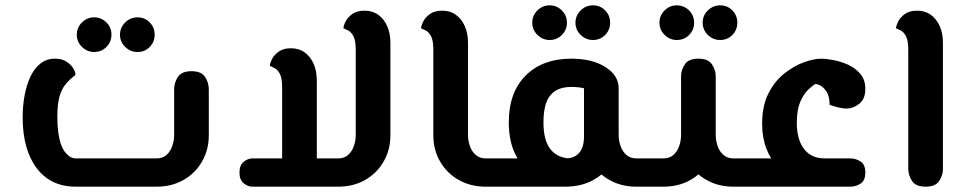

<svg xmlns="http://www.w3.org/2000/svg" viewBox="-20 -700 3606 720"><path d="M264 0Q170 0 117.5 -69.5Q65 -139 65 -260Q65 -304 72.5 -343.5Q80 -383 94.5 -413.5Q109 -444 132 -462Q155 -480 186 -480Q212 -480 229 -469Q246 -458 254.5 -444Q263 -430 263 -419Q243 -404 227.5 -386Q212 -368 203.5 -339Q195 -310 195 -261Q195 -229 198.5 -203.5Q202 -178 208.5 -159.5Q215 -141 224 -129.5Q233 -118 243 -112Q253 -106 264 -106H567Q590 -106 604.5 -119Q619 -132 626 -152.5Q633 -173 633 -193V-365Q633 -390 647 -411.5Q661 -433 698 -433Q735 -433 749 -411.5Q763 -390 763 -365V-193Q763 -138 737.5 -94Q712 -50 668 -25Q624 0 567 0ZM495.4 -505Q469 -505 449.5 -524Q430 -543 430 -570Q430 -596.9 449.5 -615.9Q469 -635 495.4 -635Q523 -635 541.5 -615.9Q560 -596.9 560 -570Q560 -543 541.5 -524Q523 -505 495.4 -505ZM333.2 -505Q307 -505 287.5 -524Q268 -543 268 -570Q268 -596.9 287.3 -615.9Q306.6 -635 332.7 -635Q360 -635 379 -615.9Q398 -596.9 398 -570Q398 -543 379.2 -524Q360.5 -505 333.2 -505Z M926 0Q909 0 893.5 -13Q878 -26 878 -53Q878 -80 893.5 -93Q909 -106 928 -106H1248Q1271 -106 1285.5 -119Q1300 -132 1307 -152.5Q1314 -173 1314 -193V-513Q1314 -549 1305 -565Q1296 -581 1285 -586Q1274 -591 1268 -594Q1268 -603 1275.5 -618.5Q1283 -634 1300.5 -647Q1318 -660 1347 -660Q1377 -660 1398.5 -644.5Q1420 -629 1432 -602Q1444 -575 1444 -540V-193Q1444 -138 1418.5 -94Q1393 -50 1349 -25Q1305 0 1248 0ZM1038 -106V-372Q1038 -408 1029 -424Q1020 -440 1009 -445Q998 -450 992 -453Q992 -462 999.5 -477.5Q1007 -493 1024.5 -506Q1042 -519 1071 -519Q1101 -519 1122.5 -503.5Q1144 -488 1156 -461Q1168 -434 1168 -399V-106Z M1801 0Q1745 0 1700.5 -25Q1656 -50 1630.5 -94Q1605 -138 1605 -193V-513Q1605 -549 1596 -565Q1587 -581 1576 -586Q1565 -591 1559 -594Q1559 -602 1566.5 -618Q1574 -634 1591.5 -647Q1609 -660 1639 -660Q1668 -660 1689.5 -644.5Q1711 -629 1723 -602Q1735 -575 1735 -540V-193Q1735 -173 1742 -152.5Q1749 -132 1764 -119Q1779 -106 1801 -106H1828V0ZM1828 0V-106Q1839 -106 1843.5 -91.5Q1848 -77 1848 -53Q1848 -29 1843.5 -14.5Q1839 0 1828 0Z M2366 0Q2310 0 2265.5 -25Q2221 -50 2195.5 -94Q2170 -138 2170 -193H2300Q2300 -173 2307 -152.5Q2314 -132 2329 -119Q2344 -106 2366 -106H2417V0ZM1828 0V-106H2100Q2134 -106 2152 -127Q2170 -148 2170 -188V-369Q2163 -371 2150 -372.5Q2137 -374 2122 -374Q2070 -374 2044 -343Q2018 -312 2018 -241Q2018 -177 2041.5 -144Q2065 -111 2111 -106L2098 -1Q2040 -7 1992.5 -34.5Q1945 -62 1916.5 -113.5Q1888 -165 1888 -241Q1888 -354 1951.5 -417Q2015 -480 2122 -480Q2201 -480 2250.5 -448.5Q2300 -417 2300 -369V-188Q2300 -134 2274.5 -91.5Q2249 -49 2204 -24.5Q2159 0 2100 0ZM1828 0Q1818 0 1813 -14.5Q1808 -29 1808 -53Q1808 -77 1813 -91.5Q1818 -106 1828 -106ZM2417 0V-106Q2428 -106 2432.5 -91.5Q2437 -77 2437 -53Q2437 -29 2432.5 -14.5Q2428 0 2417 0ZM2203.4 -550Q2177 -550 2157.5 -569Q2138 -588 2138 -615Q2138 -641.9 2157.5 -660.9Q2177 -680 2203.4 -680Q2231 -680 2249.5 -660.9Q2268 -641.9 2268 -615Q2268 -588 2249.5 -569Q2231 -550 2203.4 -550ZM2041.2 -550Q2015 -550 1995.5 -569Q1976 -588 1976 -615Q1976 -641.9 1995.3 -660.9Q2014.6 -680 2040.7 -680Q2068 -680 2087 -660.9Q2106 -641.9 2106 -615Q2106 -588 2087.2 -569Q2068.5 -550 2041.2 -550Z M2417 0V-106H2468Q2491 -106 2505.5 -119Q2520 -132 2527 -152.5Q2534 -173 2534 -193V-414Q2534 -437 2548 -458.5Q2562 -480 2599 -480Q2636 -480 2650 -458.5Q2664 -437 2664 -414V-193Q2664 -138 2638.5 -94Q2613 -50 2569 -25Q2525 0 2468 0ZM2730 0Q2674 0 2629.5 -25Q2585 -50 2559.5 -94Q2534 -138 2534 -193H2664Q2664 -173 2671 -152.5Q2678 -132 2693 -119Q2708 -106 2730 -106H2781V0ZM2781 0V-106Q2792 -106 2796.5 -91.5Q2801 -77 2801 -53Q2801 -29 2796.5 -14.5Q2792 0 2781 0ZM2417 0Q2407 0 2402 -14.5Q2397 -29 2397 -53Q2397 -77 2402 -91.5Q2407 -106 2417 -106ZM2680.4 -550Q2654 -550 2634.5 -569Q2615 -588 2615 -615Q2615 -641.9 2634.5 -660.9Q2654 -680 2680.4 -680Q2708 -680 2726.5 -660.9Q2745 -641.9 2745 -615Q2745 -588 2726.5 -569Q2708 -550 2680.4 -550ZM2518.2 -550Q2492 -550 2472.5 -569Q2453 -588 2453 -615Q2453 -641.9 2472.3 -660.9Q2491.6 -680 2517.7 -680Q2545 -680 2564 -660.9Q2583 -641.9 2583 -615Q2583 -588 2564.2 -569Q2545.5 -550 2518.2 -550Z M2781 0V-106H2939L2898 -72Q2870 -101 2854 -142.5Q2838 -184 2838 -236Q2838 -304 2862 -350.5Q2886 -397 2922.5 -425.5Q2959 -454 2996 -467Q3033 -480 3060 -480Q3074 -480 3101 -475.5Q3128 -471 3156.5 -459Q3185 -447 3205 -424.5Q3225 -402 3225 -367Q3225 -329 3202.5 -311Q3180 -293 3154 -293Q3139 -293 3120.5 -298Q3102 -303 3091 -307Q3091 -340 3078.5 -358Q3066 -376 3050.5 -382Q3035 -388 3025 -384L3043 -388Q3029 -381 3011 -364Q2993 -347 2980.5 -317Q2968 -287 2968 -240Q2968 -177 2995 -141.5Q3022 -106 3073 -106H3169Q3189 -106 3207 -94.5Q3225 -83 3225 -53Q3225 -23 3207 -11.5Q3189 0 3169 0ZM2781 0Q2771 0 2766 -14.5Q2761 -29 2761 -53Q2761 -77 2766 -91.5Q2771 -106 2781 -106Z M3451 0Q3414 0 3400 -21.5Q3386 -43 3386 -68V-513Q3386 -549 3377 -565Q3368 -581 3357 -586Q3346 -591 3340 -594Q3340 -602 3347.5 -618Q3355 -634 3372.5 -647Q3390 -660 3420 -660Q3449 -660 3470.5 -644.5Q3492 -629 3504 -602Q3516 -575 3516 -540V-66Q3516 -43 3502 -21.5Q3488 0 3451 0Z"/></svg>

Font: El Messiri
Style: Regular
Weight: 400
Designer: Mohamed Gaber
Foundry: Kief Type Foundry
Version: Version 2.020